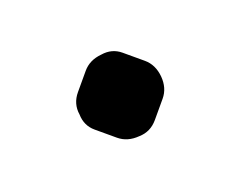

<svg xmlns="http://www.w3.org/2000/svg" viewBox="-33 -117 207 165"><g transform="rotate(20 70.0 -35.0)"><path d="M80.1 -70.3Q89.8 -70.3 97.7 -62.5Q105.5 -54.7 105.5 -44.9Q105.5 -38.1 105.5 -34.2Q105.5 -30.3 105.5 -25.4Q105.5 -14.6 97.7 -7.8Q89.8 0 80.1 0Q80.1 0 72.3 0Q65.4 0 59.6 0Q49.8 0 43 -7.8Q35.2 -14.6 35.2 -25.4Q35.2 -31.2 35.2 -36.1Q35.2 -40 35.2 -44.9Q35.2 -54.7 43 -62.5Q49.8 -70.3 59.6 -70.3Q66.4 -70.3 80.1 -70.3Z"/></g></svg>

Font: Moonwalk
Style: Regular
Weight: 400
Designer: BarCoded
Foundry: BarCoded
Version: Version 1.0